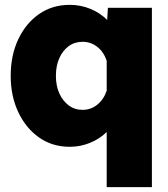

<svg xmlns="http://www.w3.org/2000/svg" viewBox="-20 -592 690 790"><path d="M267 -572Q312 -572 352 -555.5Q392 -539 421 -510L424 -560H605V178H419V-49Q391 -21 351 -4.5Q311 12 267 12Q195 12 140.5 -26.5Q86 -65 55 -131Q24 -197 24 -280Q24 -364 55 -430Q86 -496 140.5 -534Q195 -572 267 -572ZM320 -140Q354 -140 380.5 -161.5Q407 -183 419 -219V-342Q407 -378 380.5 -399Q354 -420 320 -420Q287 -420 262.5 -402Q238 -384 224 -352.5Q210 -321 210 -280Q210 -239 224 -208Q238 -177 262.5 -158.5Q287 -140 320 -140Z"/></svg>

Font: Azeret Mono ExtraBold
Style: Regular
Weight: 800
Designer: Martin Vácha
Foundry: Displaay
Version: Version 1.002